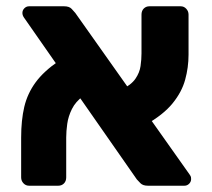

<svg xmlns="http://www.w3.org/2000/svg" viewBox="-20 -591 674 611"><path d="M450.5 0Q434.9 0 427.1 -7.8Q419.3 -15.6 415.5 -20L56.1 -535.4Q51.3 -542.4 51.3 -549.8Q51.3 -558.4 57.6 -564.7Q63.9 -571 72.5 -571H184Q200.2 -571 207.9 -562.9Q215.6 -554.8 219.6 -549.8L583.4 -35.6Q587.1 -30.5 587.7 -27.3Q588.2 -24 588.2 -21.2Q588.2 -12.6 581.9 -6.3Q575.6 0 567 0ZM72.4 0Q61.8 0 54.5 -7.9Q47.3 -15.7 47.3 -26.4V-152.9Q47.3 -208.6 57.3 -251.1Q67.4 -293.5 93.3 -328.9Q119.1 -364.3 167.9 -397.5L245.2 -285.8Q220.5 -267.6 208.9 -244.1Q197.2 -220.5 194 -196.9Q190.7 -173.4 190.7 -153.5V-26.4Q190.7 -14.5 183.5 -7.2Q176.2 0 165.6 0ZM442.9 -193.6 364.7 -304.6Q397.4 -320.6 410.9 -340.3Q424.4 -360 427.3 -380.9Q430.3 -401.9 430.3 -421.2V-544.6Q430.3 -556.5 437.5 -563.8Q444.8 -571 455.4 -571H554.9Q565.5 -571 572.7 -563.1Q580 -555.3 580 -544.6V-416.9Q580 -376.4 569.2 -337.2Q558.5 -298.1 529.2 -262.1Q499.9 -226 442.9 -193.6Z"/></svg>

Font: Rubik Light
Style: Regular
Weight: 300
Designer: Hubert and Fischer
Foundry: Hubert and Fischer
Version: Version 2.300;gftools[0.9.30]